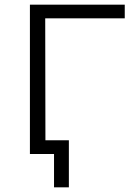

<svg xmlns="http://www.w3.org/2000/svg" viewBox="-20 -664 566 828"><path d="M518 -585H175L176 0H109V-644H518ZM277 -59V144H213V0H109V-59Z"/></svg>

Font: Montserrat Ace
Style: Regular
Weight: 400
Designer: Julieta Ulanovsky
Foundry: Julieta Ulanovsky
Version: Version 1